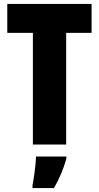

<svg xmlns="http://www.w3.org/2000/svg" viewBox="-20 -734 502 975"><path d="M316 0V-567H445V-714H17V-567H147V0ZM317 72V61H163C162 101 152 173 145 207V221H254C281 175 302 125 317 72Z"/></svg>

Font: Noto Sans Bengali ExtraCondensed Black
Style: Regular
Weight: 900
Width: 2
Designer: Joana Ranito - Universal Thirst; Jelle Bosma - Monotype Design Team
Foundry: Universal Thirst ehf.
Version: Version 3.000